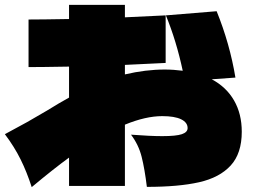

<svg xmlns="http://www.w3.org/2000/svg" viewBox="-23 -773 1043 787"><path d="M845 -448Q905 -416 936.5 -361Q968 -306 968 -233Q968 -144 922.5 -94.5Q877 -45 793 -26Q709 -7 579 -7Q570 -81 557.5 -130.5Q545 -180 514 -221Q593 -215 642 -215Q699 -215 722.5 -223Q746 -231 746 -248Q746 -271 719.5 -284Q693 -297 642 -297Q574 -297 489 -262V-11H260V-127Q198 -82 107 -6Q87 -68 61.5 -119.5Q36 -171 -3 -223L89 -273L170 -320Q220 -351 260 -373V-500Q146 -498 94 -498V-693Q146 -693 260 -695V-753H489V-702L656 -710V-515L489 -507V-468Q574 -488 652 -488Q688 -488 726 -483Q700 -605 657 -710L865 -727Q919 -594 942 -455Z"/></svg>

Font: Dela Gothic One
Style: Regular
Weight: 400
Designer: aratakana
Foundry: aratakana
Version: Version 1.004